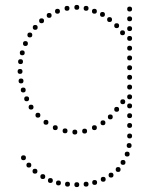

<svg xmlns="http://www.w3.org/2000/svg" viewBox="-20 -547 647 785"><path d="M366 -35Q376 -35 376 -25Q376 -15 366 -15Q356 -15 356 -25Q356 -35 366 -35ZM326 -21Q336 -21 336 -11Q336 -1 326 -1Q316 -1 316 -11Q316 -21 326 -21ZM286 -17Q296 -17 296 -7Q296 3 286 3Q276 3 276 -7Q276 -17 286 -17ZM246 -22Q256 -22 256 -12Q256 -2 246 -2Q236 -2 236 -12Q236 -22 246 -22ZM206 -35Q216 -35 216 -25Q216 -15 206 -15Q196 -15 196 -25Q196 -35 206 -35ZM401 -55Q411 -55 411 -45Q411 -35 401 -35Q391 -35 391 -45Q391 -55 401 -55ZM168 -57Q178 -57 178 -47Q178 -37 168 -37Q158 -37 158 -47Q158 -57 168 -57ZM431 -79Q441 -79 441 -69Q441 -59 431 -59Q421 -59 421 -69Q421 -79 431 -79ZM135 -86Q145 -86 145 -76Q145 -66 135 -66Q125 -66 125 -76Q125 -86 135 -86ZM89 -153Q99 -153 99 -143Q99 -133 89 -133Q79 -133 79 -143Q79 -153 89 -153ZM75 -189Q85 -189 85 -179Q85 -169 75 -169Q65 -169 65 -179Q65 -189 75 -189ZM62 -265Q72 -265 72 -255Q72 -245 62 -245Q52 -245 52 -255Q52 -265 62 -265ZM64 -305Q74 -305 74 -295Q74 -285 64 -285Q54 -285 54 -295Q54 -305 64 -305ZM71 -341Q81 -341 81 -331Q81 -321 71 -321Q61 -321 61 -331Q61 -341 71 -341ZM84 -379Q94 -379 94 -369Q94 -359 84 -359Q74 -359 74 -369Q74 -379 84 -379ZM102 -414Q112 -414 112 -404Q112 -394 102 -394Q92 -394 92 -404Q92 -414 102 -414ZM457 -452Q467 -452 467 -442Q467 -432 457 -432Q447 -432 447 -442Q447 -452 457 -452ZM124 -445Q134 -445 134 -435Q134 -425 124 -425Q114 -425 114 -435Q114 -445 124 -445ZM399 -498Q409 -498 409 -488Q409 -478 399 -478Q389 -478 389 -488Q389 -498 399 -498ZM366 -511Q376 -511 376 -501Q376 -491 366 -491Q356 -491 356 -501Q356 -511 366 -511ZM215 -511Q225 -511 225 -501Q225 -491 215 -491Q205 -491 205 -501Q205 -511 215 -511ZM181 -494Q191 -494 191 -484Q191 -474 181 -474Q171 -474 171 -484Q171 -494 181 -494ZM510 -280Q520 -280 520 -270Q520 -260 510 -260Q500 -260 500 -270Q500 -280 510 -280ZM510 -320Q520 -320 520 -310Q520 -300 510 -300Q500 -300 500 -310Q500 -320 510 -320ZM510 -360Q520 -360 520 -350Q520 -340 510 -340Q500 -340 500 -350Q500 -360 510 -360ZM510 -400Q520 -400 520 -390Q520 -380 510 -380Q500 -380 500 -390Q500 -400 510 -400ZM510 -440Q520 -440 520 -430Q520 -420 510 -420Q500 -420 500 -430Q500 -440 510 -440ZM510 -480Q520 -480 520 -470Q520 -460 510 -460Q500 -460 500 -470Q500 -480 510 -480ZM510 -520Q520 -520 520 -510Q520 -500 510 -500Q500 -500 500 -510Q500 -520 510 -520ZM508 38Q518 38 518 48Q518 58 508 58Q498 58 498 48Q498 38 508 38ZM510 -1Q520 -1 520 9Q520 19 510 19Q500 19 500 9Q500 -1 510 -1ZM510 -44Q520 -44 520 -34Q520 -24 510 -24Q500 -24 500 -34Q500 -44 510 -44ZM510 -124Q520 -124 520 -114Q520 -104 510 -104Q500 -104 500 -114Q500 -124 510 -124ZM510 -161Q520 -161 520 -151Q520 -141 510 -141Q500 -141 500 -151Q500 -161 510 -161ZM510 -201Q520 -201 520 -191Q520 -181 510 -181Q500 -181 500 -191Q500 -201 510 -201ZM510 -241Q520 -241 520 -231Q520 -221 510 -221Q500 -221 500 -231Q500 -241 510 -241ZM434 159Q444 159 444 169Q444 179 434 179Q424 179 424 169Q424 159 434 159ZM463 136Q473 136 473 146Q473 156 463 156Q453 156 453 146Q453 136 463 136ZM483 107Q493 107 493 117Q493 127 483 127Q473 127 473 117Q473 107 483 107ZM500 73Q510 73 510 83Q510 93 500 93Q490 93 490 83Q490 73 500 73ZM510 -84Q520 -84 520 -74Q520 -64 510 -64Q500 -64 500 -74Q500 -84 510 -84ZM107 -119Q117 -119 117 -109Q117 -99 107 -99Q97 -99 97 -109Q97 -119 107 -119ZM66 -226Q76 -226 76 -216Q76 -206 66 -206Q56 -206 56 -216Q56 -226 66 -226ZM457 -110Q467 -110 467 -100Q467 -90 457 -90Q447 -90 447 -100Q447 -110 457 -110ZM482 -141Q492 -141 492 -131Q492 -121 482 -121Q472 -121 472 -131Q472 -141 482 -141ZM481 -423Q491 -423 491 -413Q491 -403 481 -403Q471 -403 471 -413Q471 -423 481 -423ZM294 -527Q304 -527 304 -517Q304 -507 294 -507Q284 -507 284 -517Q284 -527 294 -527ZM332 -523Q342 -523 342 -513Q342 -503 332 -503Q322 -503 322 -513Q322 -523 332 -523ZM428 -477Q438 -477 438 -467Q438 -457 428 -457Q418 -457 418 -467Q418 -477 428 -477ZM254 -523Q264 -523 264 -513Q264 -503 254 -503Q244 -503 244 -513Q244 -523 254 -523ZM150 -472Q160 -472 160 -462Q160 -452 150 -452Q140 -452 140 -462Q140 -472 150 -472ZM402 176Q412 176 412 186Q412 196 402 196Q392 196 392 186Q392 176 402 176ZM367 189Q377 189 377 199Q377 209 367 209Q357 209 357 199Q357 189 367 189ZM332 196Q342 196 342 206Q342 216 332 216Q322 216 322 206Q322 196 332 196ZM294 198Q304 198 304 208Q304 218 294 218Q284 218 284 208Q284 198 294 198ZM256 196Q266 196 266 206Q266 216 256 216Q246 216 246 206Q246 196 256 196ZM219 191Q229 191 229 201Q229 211 219 211Q209 211 209 201Q209 191 219 191ZM186 181Q196 181 196 191Q196 201 186 201Q176 201 176 191Q176 181 186 181ZM155 165Q165 165 165 175Q165 185 155 185Q145 185 145 175Q145 165 155 165ZM123 143Q133 143 133 153Q133 163 123 163Q113 163 113 153Q113 143 123 143ZM98 118Q108 118 108 128Q108 138 98 138Q88 138 88 128Q88 118 98 118ZM76 88Q86 88 86 98Q86 108 76 108Q66 108 66 98Q66 88 76 88Z"/></svg>

Font: Raleway Dots
Style: Regular
Weight: 400
Designer: Matt McInerney, Pablo Impallari, Rodrigo Fuenzalida, Brenda Gallo
Foundry: Matt McInerney, Pablo Impallari, Rodrigo Fuenzalida, Brenda Gallo
Version: Version 1.000